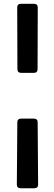

<svg xmlns="http://www.w3.org/2000/svg" viewBox="-20 -752 285 1018"><path d="M71.3 -711.9Q71.3 -731.9 91.3 -731.9H160.2Q180.2 -731.9 180.2 -711.9Q180.2 -630.4 179.7 -548.8Q179.2 -467.3 179.2 -385.7Q179.2 -365.7 159.2 -365.7H92.3Q72.3 -365.7 72.3 -385.7Q72.3 -467.3 71.8 -548.8Q71.3 -630.4 71.3 -711.9ZM69.3 226.1Q69.3 143.6 70.6 61.5Q71.8 -20.5 71.8 -103Q71.8 -123 91.8 -123H159.7Q179.7 -123 179.7 -103Q179.7 -20.5 180.9 61.5Q182.1 143.6 182.1 226.1Q182.1 246.1 162.1 246.1H89.4Q69.3 246.1 69.3 226.1Z"/></svg>

Font: Belanosima
Style: Regular
Weight: 400
Designer: The DocRepair Project, Santiago Orozco
Foundry: Google
Version: Version 2.000